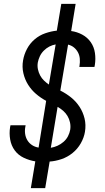

<svg xmlns="http://www.w3.org/2000/svg" viewBox="-20 -863 540 990"><path d="M139 107 162 -31Q131 -36 102.5 -49.5Q74 -63 56 -87.5Q38 -112 32.5 -143.5Q27 -175 32 -207L34 -217H112L111 -211Q107 -192 109.5 -173.5Q112 -155 121 -140Q130 -125 145 -115Q160 -105 179 -102L218 -343Q190 -358 166 -378.5Q142 -399 125 -426Q108 -453 100.5 -485.5Q93 -518 99 -552Q104 -582 119 -610.5Q134 -639 158.5 -660Q183 -681 213.5 -691.5Q244 -702 273 -705L296 -843H370L347 -703Q377 -699 404 -684.5Q431 -670 448 -645.5Q465 -621 469.5 -590Q474 -559 469 -528L467 -518H389L390 -524Q393 -542 391.5 -560Q390 -578 382 -593Q374 -608 361 -618.5Q348 -629 331 -633L291 -396Q321 -381 346.5 -360.5Q372 -340 390 -312.5Q408 -285 416 -252Q424 -219 418 -183Q413 -153 396.5 -124Q380 -95 354 -74Q328 -53 297 -42.5Q266 -32 236 -30L213 107ZM232 -427 267 -634Q250 -631 234.5 -623Q219 -615 206 -602Q193 -589 185.5 -573Q178 -557 175 -541Q172 -523 175.5 -506Q179 -489 187 -474Q195 -459 207 -447.5Q219 -436 232 -427ZM242 -101Q260 -104 276.5 -111.5Q293 -119 307.5 -131.5Q322 -144 330.5 -160.5Q339 -177 342 -194Q345 -213 341 -231.5Q337 -250 328 -265Q319 -280 306 -291.5Q293 -303 277 -312Z"/></svg>

Font: Iosevka
Style: Italic
Weight: 400
Italic angle: -9°
Monospace: yes
Designer: Belleve Invis
Foundry: Belleve Invis
Version: Version 32.5.0; ttfautohint (v1.8.4)